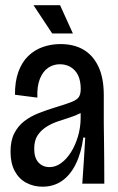

<svg xmlns="http://www.w3.org/2000/svg" viewBox="-20 -703 453 735"><path d="M143 11.7Q109 11.7 80.8 -3.2Q52.7 -18 36.5 -48Q20.3 -78 20.3 -122.7Q20.3 -164.3 34.5 -192.3Q48.7 -220.3 72.8 -239Q97 -257.7 128 -269.8Q159 -282 192 -292Q235 -305 255.5 -313.3Q276 -321.7 282.5 -332.7Q289 -343.7 289 -362Q289 -408.7 266.7 -432.8Q244.3 -457 208.7 -457Q184.7 -457 164.7 -443.7Q144.7 -430.3 133 -402Q121.3 -373.7 123 -329.3L37.3 -340.3Q37 -391 50.3 -427.8Q63.7 -464.7 87.7 -488.2Q111.7 -511.7 143.7 -523Q175.7 -534.3 211.3 -534.3Q263 -534.3 299.7 -512.8Q336.3 -491.3 356.8 -448Q377.3 -404.7 377.3 -338.7V-230Q378 -191.7 378.3 -153.5Q378.7 -115.3 379 -77.2Q379.3 -39 379.3 0H295Q298.3 -44.3 301 -87.8Q303.7 -131.3 306.3 -176.3H298.7Q291.3 -118.3 270.3 -75.5Q249.3 -32.7 217.2 -10.5Q185 11.7 143 11.7ZM169.7 -63.3Q193 -63.3 214.2 -78.8Q235.3 -94.3 251.7 -120.3Q268 -146.3 278 -179.2Q288 -212 288.7 -248V-280.7L316.7 -293.7Q306.7 -279.7 287.8 -269.8Q269 -260 245.8 -252.8Q222.7 -245.7 199.2 -237.5Q175.7 -229.3 155.8 -216.3Q136 -203.3 123.5 -184Q111 -164.7 111 -133.3Q111 -98.7 127.3 -81Q143.7 -63.3 169.7 -63.3ZM179.7 -575 108.3 -683H210L259 -575Z"/></svg>

Font: Bricolage Grotesque 96pt ExtraBold SemiCondensed
Style: Regular
Weight: 800
Width: 4
Version: Version 1.001;gftools[0.9.33.dev8+g029e19f]